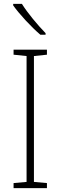

<svg xmlns="http://www.w3.org/2000/svg" viewBox="-20 -970 312 990"><path d="M93 -950H48V-942C80 -897 141 -831 188 -791H215V-799C175 -840 122 -903 93 -950ZM222 0V-26L155 -32V-681L222 -688V-714H50V-688L117 -681V-32L50 -26V0Z"/></svg>

Font: Noto Sans Devanagari SemiCondensed ExtraLight
Style: Regular
Weight: 200
Width: 4
Designer: Jelle Bosma - Monotype Design Team
Foundry: Monotype Imaging Inc.
Version: Version 2.004